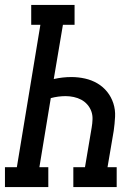

<svg xmlns="http://www.w3.org/2000/svg" viewBox="-44 -755 564 775"><path d="M-24 0V-80H24L119 -655H82V-735H257V-655H210L173 -436Q191 -440 208.5 -442Q226 -444 244 -444Q272 -444 299 -438Q326 -432 349 -418.5Q372 -405 388.5 -384.5Q405 -364 413.5 -338Q422 -312 420.5 -283.5Q419 -255 415 -227L390 -80H427V0H252V-80H299L326 -240Q329 -257 329.5 -274Q330 -291 324.5 -306Q319 -321 308.5 -333Q298 -345 284 -352.5Q270 -360 253.5 -363.5Q237 -367 221 -367Q206 -367 191 -365Q176 -363 161 -359L115 -80H151V0Z"/></svg>

Font: Iosevka Slab Medium Oblique
Style: Regular
Weight: 500
Italic angle: -9°
Monospace: yes
Designer: Belleve Invis
Foundry: Belleve Invis
Version: Version 11.1.1; ttfautohint (v1.8.3)